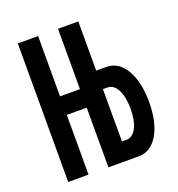

<svg xmlns="http://www.w3.org/2000/svg" viewBox="-126 -798 839 903"><g transform="rotate(-20 293.0 -346.5)"><path d="M62.5 0H164.1V-298.8H263.7V0H417C496.6 0 548.8 -88.9 548.8 -223.6C548.8 -358.4 496.6 -447.3 417 -447.3H365.2V-693.4H263.7V-391.6H164.1V-693.4H62.5ZM365.2 -92.8V-354.5H388.7C429.2 -354.5 456.1 -302.7 456.1 -223.6C456.1 -144.5 429.2 -92.8 388.7 -92.8Z"/></g></svg>

Font: CaskaydiaCove Nerd Font
Style: Regular
Weight: 400
Designer: Aaron Bell
Foundry: Saja Typeworks
Version: Version 2111.1;Nerd Fonts 2.3.3